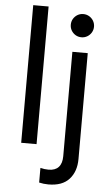

<svg xmlns="http://www.w3.org/2000/svg" viewBox="-63 -792 593 1045"><g transform="rotate(5 233.5 -269.5)"><path d="M75.2 -752H159.2V0H75.2ZM191.4 207V127Q213.4 132.8 236.3 132.8Q272.5 132.8 291 112.5Q309.6 92.3 309.6 52.7V-517.6H393.6V60.5Q393.6 129.4 355.7 171.1Q317.9 212.9 242.2 212.9Q216.3 212.9 191.4 207ZM288.1 -664.1Q288.1 -681.6 296.6 -696Q305.2 -710.4 319.6 -719Q334 -727.5 351.6 -727.5Q368.7 -727.5 383.3 -719Q397.9 -710.4 406.5 -695.8Q415 -681.2 415 -664.1Q415 -647 406.5 -632.3Q397.9 -617.7 383.3 -609.1Q368.7 -600.6 351.6 -600.6Q334 -600.6 319.6 -609.1Q305.2 -617.7 296.6 -632.1Q288.1 -646.5 288.1 -664.1Z"/></g></svg>

Font: Reddit Sans Chocolate
Style: Regular
Weight: 400
Designer: Stephen Hutchings
Foundry: Reddit
Version: Version 1.013